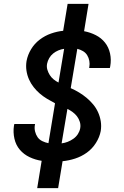

<svg xmlns="http://www.w3.org/2000/svg" viewBox="-20 -863 640 991"><path d="M172 108 195 -33Q162 -38 132.5 -52Q103 -66 82.5 -90Q62 -114 54.5 -147Q47 -180 52 -214L54 -223H161L160 -218Q157 -201 161 -184.5Q165 -168 174 -155Q183 -142 198.5 -134.5Q214 -127 230 -124L264 -330Q243 -341 223 -353Q203 -365 185.5 -380Q168 -395 153.5 -413.5Q139 -432 129.5 -453.5Q120 -475 116.5 -499Q113 -523 117 -548Q123 -580 140.5 -609Q158 -638 185 -658.5Q212 -679 243.5 -690Q275 -701 306 -704L329 -843H437L414 -702Q446 -696 474.5 -681.5Q503 -667 522 -643Q541 -619 548 -587Q555 -555 549 -521L547 -512H440L441 -517Q444 -533 441 -549Q438 -565 430 -578Q422 -591 408.5 -599Q395 -607 379 -611L345 -408Q368 -398 388.5 -385.5Q409 -373 427 -358Q445 -343 460.5 -324.5Q476 -306 486 -284Q496 -262 500 -237.5Q504 -213 500 -187Q494 -155 475 -125Q456 -95 428 -75Q400 -55 367.5 -44.5Q335 -34 303 -31L280 108ZM282 -437 311 -611Q296 -609 281.5 -603Q267 -597 254.5 -587Q242 -577 234 -563Q226 -549 223 -534Q220 -518 224.5 -503Q229 -488 237 -475.5Q245 -463 256.5 -453.5Q268 -444 282 -437ZM298 -123Q314 -125 329.5 -131Q345 -137 359 -147Q373 -157 382 -171Q391 -185 394 -201Q397 -218 392 -234Q387 -250 377.5 -262.5Q368 -275 355 -284.5Q342 -294 328 -301Z"/></svg>

Font: Iosevka Aile Semibold Oblique
Style: Regular
Weight: 600
Italic angle: -9°
Designer: Belleve Invis
Foundry: Belleve Invis
Version: Version 31.1.0; ttfautohint (v1.8.4)